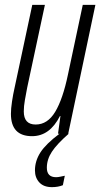

<svg xmlns="http://www.w3.org/2000/svg" viewBox="-20 -551 419 791"><path d="M225 0Q169 42 146.5 77Q124 112 124 151Q124 181 142 200.5Q160 220 194 220Q219 220 239 212L247 173Q237 175 228 177Q219 179 211 179Q173 179 173 140Q173 106 193.5 74.5Q214 43 263 0H261L373 -531H321L260 -244Q239 -143 207.5 -90.5Q176 -38 127 -38Q78 -38 78 -92Q78 -113 82.5 -138.5Q87 -164 92 -190L165 -531H113L40 -189Q34 -163 29.5 -133Q25 -103 25 -82Q25 10 112 10Q185 10 227 -73H229L219 0Z"/></svg>

Font: Noto Sans Display Condensed Light
Style: Italic
Weight: 300
Width: 3
Designer: Monotype Design team
Foundry: Monotype Imaging Inc.
Version: 1.000